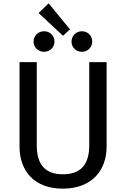

<svg xmlns="http://www.w3.org/2000/svg" viewBox="-20 -1116 755 1149"><path d="M271 -1096 211 -1038 357 -902 399 -940ZM244 -929C208 -929 181 -902 181 -867C181 -833 208 -806 244 -806C279 -806 306 -833 306 -867C306 -902 279 -929 244 -929ZM470 -929C435 -929 408 -902 408 -867C408 -833 435 -806 470 -806C505 -806 532 -833 532 -867C532 -902 505 -929 470 -929ZM618 -744H514V-246C514 -131 463 -73 356 -73C251 -73 200 -131 200 -246V-744H97V-239C97 -91 187 13 356 13C524 13 618 -91 618 -239Z"/></svg>

Font: Glow Sans SC Normal Medium
Style: Regular
Weight: 600
Designer: Ryoko NISHIZUKA (kana, bopomofo & ideographs); Paul D. Hunt (Latin, Greek & Cyrillic); Sandoll Communications, Soo-young
Version: Version 0.93